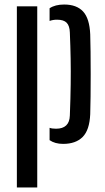

<svg xmlns="http://www.w3.org/2000/svg" viewBox="-20 -628 464 848"><path d="M199 -63.5Q209.5 -59.5 227.5 -59.5Q286.5 -59.5 288.5 -117.5Q291.5 -195.5 292.2 -255.2Q293 -315 292 -369.2Q291 -423.5 288.5 -484.5Q287.5 -514 274.5 -527.5Q261.5 -541 232 -541Q213.5 -541 199 -535.5V-591.5Q223.5 -608 263.5 -608Q318.5 -608 347 -577.2Q375.5 -546.5 378.5 -476Q379.5 -446 380 -399.2Q380.5 -352.5 380.5 -300.5Q380.5 -248.5 380 -201.5Q379.5 -154.5 378.5 -124Q375.5 -53.5 345 -23Q314.5 7.5 259 7.5Q222.5 7.5 199 -9ZM54.5 200V-600H144.5V200Z"/></svg>

Font: Big Shoulders Stencil Text Medium
Style: Regular
Weight: 500
Designer: Patric King
Foundry: XO Type Co
Version: Version 1.000